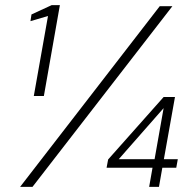

<svg xmlns="http://www.w3.org/2000/svg" viewBox="-20 -724 749 744"><path d="M111 -352 166 -662 98 -642 102 -668 180 -704H212L150 -352ZM58 0 599 -700H648L106 0ZM558 0 571 -74H393L399 -106L614 -348H658L615 -107H669L663 -74H609L596 0ZM440 -107H579L614 -305Z"/></svg>

Font: DM Sans ExtraLight
Style: Italic
Weight: 250
Italic angle: -10°
Designer: Colophon Foundry, Jonny Pinhorn
Foundry: Colophon Foundry
Version: Version 4.004;gftools[0.9.30]